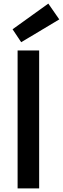

<svg xmlns="http://www.w3.org/2000/svg" viewBox="-20 -1049 350 1069"><path d="M198 -768V0H78V-768ZM98 -814 50 -886 249 -1029 310 -941Z"/></svg>

Font: Yaldevi ExtraLight SemiBold
Style: Regular
Weight: 600
Version: Version 1.100